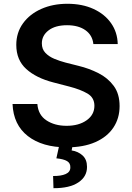

<svg xmlns="http://www.w3.org/2000/svg" viewBox="-20 -757 689 1001"><path d="M328.1 11.2Q200.7 11.2 125.2 -47.6Q49.8 -106.4 45.4 -214.8H174.8Q179.2 -157.7 222.2 -129.4Q265.1 -101.1 327.1 -101.1Q391.1 -101.1 431.6 -129.9Q472.2 -158.7 472.2 -205.6Q472.2 -248 436 -269.3Q399.9 -290.5 341.3 -305.7L258.8 -327.1Q168.9 -350.1 116.9 -397.2Q64.9 -444.3 64.9 -522.9Q64.9 -586.9 99.9 -635.3Q134.8 -683.6 195.1 -710.4Q255.4 -737.3 331.5 -737.3Q408.7 -737.3 467.3 -710.4Q525.9 -683.6 559.1 -636.2Q592.3 -588.9 593.8 -527.3H466.8Q461.9 -573.7 425.3 -599.6Q388.7 -625.5 329.6 -625.5Q268.1 -625.5 233.2 -598.6Q198.2 -571.8 198.2 -530.8Q198.2 -500.5 216.8 -481.2Q235.4 -461.9 263.7 -450.2Q292 -438.5 321.8 -430.7L389.6 -413.6Q444.3 -400.4 493.4 -375.5Q542.5 -350.6 573 -309.1Q603.5 -267.6 603.5 -204.1Q603.5 -140.1 571 -91.6Q538.6 -43 476.8 -15.9Q415 11.2 328.1 11.2ZM289.6 -2.9H359.4L353.5 27.3Q386.7 32.2 410.2 53.2Q433.6 74.2 433.6 112.8Q434.1 163.6 388.4 194.1Q342.8 224.6 258.8 224.1L256.8 160.6Q297.9 161.1 322.3 150.4Q346.7 139.6 346.7 116.2Q347.7 93.8 329.8 83Q312 72.3 273.9 68.4Z"/></svg>

Font: Inter Semi Bold
Style: Regular
Weight: 600
Designer: Rasmus Andersson
Foundry: rsms
Version: Version 4.000;git-e0f93cc